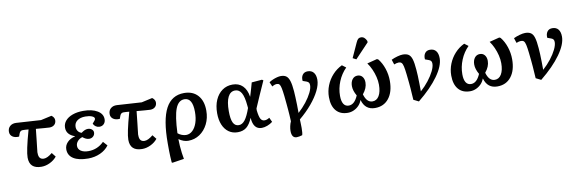

<svg xmlns="http://www.w3.org/2000/svg" viewBox="-64 -1395 6650 2206"><g transform="rotate(-10 3261.0 -291.5)"><path d="M316 14Q176 14 176 -117Q176 -156 191.5 -230.5Q207 -305 243 -434Q224 -436 206.5 -437Q189 -438 175 -438Q146 -438 134 -406L122 -372Q74 -368 45 -388.5Q16 -409 16 -446Q16 -487 43.5 -511Q71 -535 115 -533L403 -515L529 -543Q563 -519 563 -486Q563 -453 541.5 -433.5Q520 -414 485 -414Q468 -414 423 -418Q378 -422 327 -426Q318 -339 312 -287Q306 -235 303 -208Q300 -181 299 -171.5Q298 -162 297.5 -160.5Q297 -159 297.5 -157.5Q298 -156 298 -146Q298 -73 359 -73Q400 -73 458 -121L496 -73Q465 -34 415.5 -10Q366 14 316 14Z M861 14Q750 14 690 -24Q630 -62 630 -133Q630 -179 663.5 -214Q697 -249 755 -263V-265Q659 -298 659 -380Q659 -426 689 -461Q719 -496 773 -515.5Q827 -535 898 -535Q1000 -535 1062 -498Q1124 -461 1124 -399Q1124 -365 1104 -344Q1084 -323 1052 -323Q1029 -323 1009.5 -336Q990 -349 980 -371Q1001 -394 1008.5 -405Q1016 -416 1016 -424Q1016 -443 986 -455Q956 -467 911 -467Q851 -467 815.5 -440.5Q780 -414 780 -368Q780 -340 795.5 -318.5Q811 -297 838 -290Q853 -303 873.5 -312.5Q894 -322 913 -322Q941 -322 959.5 -307Q978 -292 978 -270Q978 -243 959 -225Q940 -207 912 -207Q891 -207 871.5 -216.5Q852 -226 836 -240Q801 -230 779.5 -205Q758 -180 758 -150Q758 -113 790.5 -91Q823 -69 879 -69Q983 -69 1060 -145L1104 -96Q1066 -44 1001.5 -15Q937 14 861 14Z M1491 14Q1351 14 1351 -117Q1351 -156 1366.5 -230.5Q1382 -305 1418 -434Q1399 -436 1381.5 -437Q1364 -438 1350 -438Q1321 -438 1309 -406L1297 -372Q1249 -368 1220 -388.5Q1191 -409 1191 -446Q1191 -487 1218.5 -511Q1246 -535 1290 -533L1578 -515L1704 -543Q1738 -519 1738 -486Q1738 -453 1716.5 -433.5Q1695 -414 1660 -414Q1643 -414 1598 -418Q1553 -422 1502 -426Q1493 -339 1487 -287Q1481 -235 1478 -208Q1475 -181 1474 -171.5Q1473 -162 1472.5 -160.5Q1472 -159 1472.5 -157.5Q1473 -156 1473 -146Q1473 -73 1534 -73Q1575 -73 1633 -121L1671 -73Q1640 -34 1590.5 -10Q1541 14 1491 14Z M1805 230 1797 225Q1794 184 1792.5 154Q1791 124 1790.5 89.5Q1790 55 1790 1Q1790 -274 1859.5 -405Q1929 -536 2074 -536Q2176 -536 2234 -471.5Q2292 -407 2292 -293Q2292 -206 2257 -136.5Q2222 -67 2162.5 -27Q2103 13 2028 13Q1976 13 1920 -25H1919Q1919 9 1922 52Q1925 95 1930.5 137Q1936 179 1942 209ZM2016 -57Q2058 -57 2091 -88Q2124 -119 2142.5 -173.5Q2161 -228 2161 -300Q2161 -465 2066 -465Q1996 -465 1962 -378Q1928 -291 1920 -94Q1940 -77 1966 -67Q1992 -57 2016 -57Z M2606 15Q2546 15 2501.5 -16.5Q2457 -48 2433 -105.5Q2409 -163 2409 -241Q2409 -329 2438 -395Q2467 -461 2519 -498Q2571 -535 2640 -535Q2712 -535 2757 -490.5Q2802 -446 2815 -363H2816Q2823 -385 2829 -405.5Q2835 -426 2843 -453Q2851 -480 2862 -521L2983 -531L2998 -521Q2963 -444 2927.5 -363Q2892 -282 2864 -217L2863 -196Q2871 -123 2886.5 -94.5Q2902 -66 2933 -66Q2960 -66 2990 -86L3014 -34Q2986 -12 2951 1Q2916 14 2886 14Q2788 14 2779 -121H2778Q2748 -49 2708 -17Q2668 15 2606 15ZM2632 -63Q2672 -63 2704.5 -105Q2737 -147 2769 -239L2766 -269Q2757 -371 2730.5 -417Q2704 -463 2657 -463Q2602 -463 2573.5 -406.5Q2545 -350 2545 -241Q2545 -149 2566 -106Q2587 -63 2632 -63Z M3262 189Q3204 189 3204 105Q3204 80 3210.5 50.5Q3217 21 3228 -3Q3226 -46 3224 -77Q3222 -108 3219.5 -137.5Q3217 -167 3213.5 -205.5Q3210 -244 3204 -302Q3197 -364 3190 -396.5Q3183 -429 3172.5 -441Q3162 -453 3144 -453Q3117 -453 3087 -434L3064 -487Q3082 -500 3107.5 -511Q3133 -522 3158.5 -528.5Q3184 -535 3204 -535Q3243 -535 3266.5 -517.5Q3290 -500 3303.5 -457Q3317 -414 3323 -336Q3325 -308 3327 -266.5Q3329 -225 3330 -177Q3331 -129 3331 -82Q3384 -130 3426 -183.5Q3468 -237 3492.5 -287Q3517 -337 3517 -373Q3517 -393 3509.5 -403.5Q3502 -414 3484 -421L3441 -436Q3436 -480 3456.5 -507.5Q3477 -535 3516 -535Q3561 -535 3585.5 -505Q3610 -475 3610 -420Q3610 -364 3575.5 -294Q3541 -224 3478.5 -149.5Q3416 -75 3333 -6Q3334 9 3334.5 28.5Q3335 48 3335.5 66.5Q3336 85 3336 94Q3336 152 3328 177Q3290 189 3262 189Z M3890 15Q3802 15 3754 -41Q3706 -97 3706 -200Q3706 -270 3732 -335.5Q3758 -401 3805.5 -453Q3853 -505 3916 -535L3961 -501Q3901 -441 3867.5 -359.5Q3834 -278 3834 -192Q3834 -130 3854.5 -97.5Q3875 -65 3915 -65Q3948 -65 3975 -89Q4002 -113 4024 -164Q3988 -226 3988 -278Q3988 -327 4011 -357Q4034 -387 4072 -387Q4107 -387 4128 -361.5Q4149 -336 4149 -294Q4149 -228 4096 -164Q4124 -65 4192 -65Q4241 -65 4269 -112Q4297 -159 4297 -241Q4297 -285 4285.5 -332.5Q4274 -380 4254 -424.5Q4234 -469 4208 -505L4325 -535L4340 -528Q4381 -478 4404.5 -407.5Q4428 -337 4428 -263Q4428 -134 4369 -59.5Q4310 15 4208 15Q4093 15 4059 -102H4056Q4045 -69 4020 -42.5Q3995 -16 3961 -0.5Q3927 15 3890 15ZM4092 -573 4052 -594 4129 -763Q4142 -792 4154.5 -802.5Q4167 -813 4187 -813Q4230 -813 4253 -759V-743Z M4716 28 4656 -2Q4653 -45 4651 -76Q4649 -107 4647 -137Q4645 -167 4641 -205Q4637 -243 4631 -301Q4624 -364 4616.5 -397Q4609 -430 4597 -441.5Q4585 -453 4565 -453Q4541 -453 4510 -440L4491 -498Q4524 -514 4562.5 -524.5Q4601 -535 4626 -535Q4668 -535 4693 -518.5Q4718 -502 4731 -459Q4744 -416 4750 -336Q4753 -307 4754.5 -265.5Q4756 -224 4757 -176.5Q4758 -129 4758 -82Q4811 -129 4853 -183Q4895 -237 4919.5 -287Q4944 -337 4944 -373Q4944 -392 4936.5 -403Q4929 -414 4912 -420L4868 -436Q4864 -480 4884 -507.5Q4904 -535 4943 -535Q4989 -535 5013 -505Q5037 -475 5037 -420Q5037 -331 4953 -213.5Q4869 -96 4716 28Z M5317 15Q5229 15 5181 -41Q5133 -97 5133 -200Q5133 -270 5159 -335.5Q5185 -401 5232.5 -453Q5280 -505 5343 -535L5388 -501Q5328 -441 5294.5 -359.5Q5261 -278 5261 -192Q5261 -130 5281.5 -97.5Q5302 -65 5342 -65Q5375 -65 5402 -89Q5429 -113 5451 -164Q5415 -226 5415 -278Q5415 -327 5438 -357Q5461 -387 5499 -387Q5534 -387 5555 -361.5Q5576 -336 5576 -294Q5576 -228 5523 -164Q5551 -65 5619 -65Q5668 -65 5696 -112Q5724 -159 5724 -241Q5724 -285 5712.5 -332.5Q5701 -380 5681 -424.5Q5661 -469 5635 -505L5752 -535L5767 -528Q5808 -478 5831.5 -407.5Q5855 -337 5855 -263Q5855 -134 5796 -59.5Q5737 15 5635 15Q5520 15 5486 -102H5483Q5472 -69 5447 -42.5Q5422 -16 5388 -0.5Q5354 15 5317 15Z M6143 28 6083 -2Q6080 -45 6078 -76Q6076 -107 6074 -137Q6072 -167 6068 -205Q6064 -243 6058 -301Q6051 -364 6043.5 -397Q6036 -430 6024 -441.5Q6012 -453 5992 -453Q5968 -453 5937 -440L5918 -498Q5951 -514 5989.5 -524.5Q6028 -535 6053 -535Q6095 -535 6120 -518.5Q6145 -502 6158 -459Q6171 -416 6177 -336Q6180 -307 6181.5 -265.5Q6183 -224 6184 -176.5Q6185 -129 6185 -82Q6238 -129 6280 -183Q6322 -237 6346.5 -287Q6371 -337 6371 -373Q6371 -392 6363.5 -403Q6356 -414 6339 -420L6295 -436Q6291 -480 6311 -507.5Q6331 -535 6370 -535Q6416 -535 6440 -505Q6464 -475 6464 -420Q6464 -331 6380 -213.5Q6296 -96 6143 28Z"/></g></svg>

Font: Literata 7pt SemiBold
Style: Italic
Weight: 600
Italic angle: -2°
Designer: Latin by Veronika Burian and Jose Scaglione. Greek by Irene Vlachou. Cyrillic by Vera Evstafieva
Foundry: TypeTogether
Version: Version 3.002